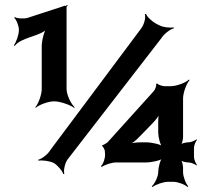

<svg xmlns="http://www.w3.org/2000/svg" viewBox="-20 -732 837 773"><path d="M248 -374V-704C248 -706 252 -708 253 -709L250 -712C249 -711 246 -708 244 -708C243 -708 241 -709 241 -709C241 -709 237 -708 237 -708L235 -707L91 -660C77 -656 49 -657 40 -663L37 -660C46 -654 56 -627 56 -613V-611C56 -591 45 -562 36 -550L39 -547C67 -584 143 -584 173 -619L169 -622C158 -608 148 -569 148 -545V-374C148 -350 134 -313 122 -300L124 -298C137 -310 174 -324 198 -324C222 -324 262 -310 278 -298L281 -300C266 -313 248 -350 248 -374ZM252 -90 631 -580C641 -596 666 -615 680 -618L679 -622C665 -619 634 -622 618 -632C598 -640 572 -663 568 -676L563 -675C568 -662 560 -632 548 -617L182 -127C173 -111 148 -92 134 -89L135 -85C149 -88 180 -84 196 -76C212 -67 231 -44 235 -31L239 -32C235 -45 241 -75 252 -90ZM717 -181V-335C717 -359 731 -396 743 -409L741 -412C728 -399 691 -385 667 -385H642C635 -385 615 -391 613 -396L608 -394C612 -389 604 -370 598 -364L413 -159C409 -156 396 -147 392 -148L391 -144C395 -143 401 -130 402 -125L403 -111C404 -96 396 -71 386 -63L390 -60C400 -68 429 -78 448 -78H568C590 -78 628 -86 638 -96L635 -99C625 -89 617 -57 617 -39C617 -21 603 8 591 18L594 21C606 11 638 0 656 0H678C696 0 725 11 735 21L738 18C728 8 717 -21 717 -39V-56C717 -66 713 -85 707 -90L705 -88C710 -82 729 -78 739 -78C749 -78 765 -71 771 -66L773 -68C768 -74 761 -90 761 -100V-137C761 -147 768 -163 773 -169L771 -171C765 -166 749 -159 739 -159C729 -159 710 -155 705 -149L707 -147C713 -152 717 -171 717 -181ZM537 -177C558 -199 580 -220 601 -243C611 -254 622 -270 626 -279L622 -281C618 -271 617 -253 617 -239V-198C617 -180 625 -148 635 -138L638 -141C628 -151 590 -159 568 -159H546C530 -159 507 -156 496 -152L498 -148C509 -153 527 -166 537 -177Z"/></svg>

Font: Asimov
Style: EdgeWide
Weight: 500
Designer: Google
Version: Version 2.000980: 2014